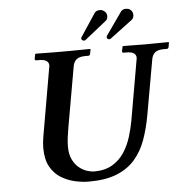

<svg xmlns="http://www.w3.org/2000/svg" viewBox="-57 -890 921 957"><g transform="rotate(-5 403.5 -411.5)"><path d="M638 -569Q640 -577 640 -582Q640 -613 591 -613H577Q570 -613 570 -621L575 -645L577 -646Q577 -646 597.5 -646Q618 -646 645 -645.5Q672 -645 691 -645Q709 -645 736 -645.5Q763 -646 784 -646Q805 -646 805 -646L807 -645L803 -621Q801 -613 793 -613H779Q748 -613 734.5 -601.5Q721 -590 717 -569L668 -293Q656 -226 636 -170.5Q616 -115 580.5 -74Q545 -33 489 -10.5Q433 12 350 12Q317 12 280.5 4Q244 -4 211 -24Q178 -44 157.5 -80.5Q137 -117 137 -175Q137 -202 143 -235L201 -569Q203 -577 203 -582Q203 -613 154 -613H140Q133 -613 133 -621L138 -645L140 -646Q140 -646 155.5 -646Q171 -646 193.5 -645.5Q216 -645 238.5 -645Q261 -645 276 -645Q290 -645 312.5 -645Q335 -645 358 -645.5Q381 -646 397 -646Q413 -646 413 -646L415 -645L410 -621Q408 -613 401 -613H387Q356 -613 342 -601.5Q328 -590 324 -569L271 -268Q267 -244 263.5 -219.5Q260 -195 260 -171Q260 -131 273.5 -104.5Q287 -78 306.5 -63Q326 -48 346 -42Q366 -36 379 -36Q434 -36 471 -58Q508 -80 531 -115.5Q554 -151 567 -193.5Q580 -236 587 -276ZM501 -826Q512 -817 512 -802V-797Q509 -783 501 -778L393 -692Q391 -691 389 -690.5Q387 -690 385 -690Q384 -690 382 -691Q380 -692 378 -693Q373 -696 373 -702Q373 -706 375 -708L451 -823Q459 -835 479 -835Q487 -835 492 -832Q497 -829 501 -826ZM633 -820Q642 -811 642 -797V-792Q639 -777 631 -772L519 -688Q517 -686 512 -686Q508 -686 504 -689Q500 -692 500 -697Q500 -698 500.5 -700.5Q501 -703 502 -704L582 -818Q591 -830 607 -830Q613 -830 619.5 -828.5Q626 -827 633 -820Z"/></g></svg>

Font: Libertinus Serif SemiBold
Style: Italic
Weight: 600
Italic angle: -11.5°
Designer: Philipp H. Poll, Khaled Hosny
Foundry: Caleb Maclennan
Version: Version 7.051;RELEASE